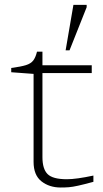

<svg xmlns="http://www.w3.org/2000/svg" viewBox="-20 -788 434 812"><path d="M159.5 -123.5Q159.5 -73.5 181.2 -51.8Q203 -30 263 -30Q302.5 -30 375 -45.5V-19Q334.5 -8 310.8 -2.8Q287 2.5 271 3.8Q255 5 236.5 5Q188.5 5 155.2 -21.2Q122 -47.5 122 -103.5V-475.5L27.5 -482.5V-500.5Q68.5 -506 89.5 -512.5Q110.5 -519 120.5 -532Q130.5 -545 136.5 -569.5H159.5V-512H368V-479H159.5ZM257.5 -575 290.5 -767.5H346.5V-757.5L274 -575Z"/></svg>

Font: Newsreader 6pt ExtraLight
Style: Regular
Weight: 275
Designer: Hugues Gentile
Foundry: Production Type
Version: Version 1.003; ttfautohint (v1.8.3)